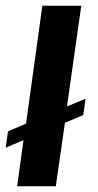

<svg xmlns="http://www.w3.org/2000/svg" viewBox="-25 -651 341 671"><path d="M35 0 57 -161 -5 -135 3 -192 66 -219 123 -631H259L209 -279L274 -306L266 -249L202 -222L170 0Z"/></svg>

Font: Alumni Sans ExtraBold
Style: Italic
Weight: 800
Italic angle: -8°
Designer: Robert E. Leuschke
Foundry: Robert E. Leuschke
Version: Version 1.016